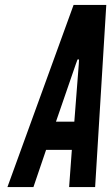

<svg xmlns="http://www.w3.org/2000/svg" viewBox="-20 -755 449 775"><path d="M10 0 277 -735H409L364 0H259L270 -150H166L115 0ZM298 -496 299 -515H293L286 -496L206 -264H280Z"/></svg>

Font: League Gothic Italic
Style: Regular
Weight: 400
Designer: Tyler Finck
Foundry: The League of Moveable Type
Version: Version 1.001;PS 001.001;hotconv 1.0.56;makeotf.lib2.0.21325